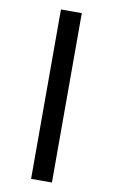

<svg xmlns="http://www.w3.org/2000/svg" viewBox="-92 -873 542 921"><g transform="rotate(10 179.0 -412.5)"><path d="M128 0H229.5V-825H128Z"/></g></svg>

Font: Spartan Medium
Style: Regular
Weight: 500
Designer: Matt Bailey, Mirko Velimirovic
Foundry: Matt Bailey
Version: Version 1.003; ttfautohint (v1.8.3)